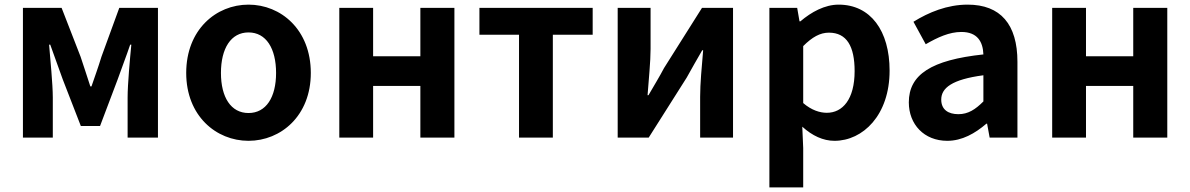

<svg xmlns="http://www.w3.org/2000/svg" viewBox="-20 -594 5138 829"><path d="M79 0H208V-173C208 -230 197 -339 192 -401H197C213 -355 235 -297 251 -251L329 -50H412L488 -251C504 -297 526 -353 542 -401H547C541 -339 531 -230 531 -173V0H662V-560H495L418 -349C404 -303 389 -262 375 -221H370C357 -262 343 -303 328 -349L246 -560H79Z M1053 14C1193 14 1322 -94 1322 -279C1322 -466 1193 -574 1053 -574C913 -574 784 -466 784 -279C784 -94 913 14 1053 14ZM1053 -106C977 -106 934 -174 934 -279C934 -385 977 -454 1053 -454C1129 -454 1172 -385 1172 -279C1172 -174 1129 -106 1053 -106Z M1445 0H1591V-223H1795V0H1942V-560H1795V-351H1591V-560H1445Z M2221 0H2367V-444H2539V-560H2050V-444H2221Z M2647 0H2781L2945 -259C2963 -292 2993 -344 3012 -377H3016C3010 -307 3003 -233 3003 -176V0H3145V-560H3011L2847 -300C2830 -267 2799 -216 2780 -183H2776C2781 -252 2789 -327 2789 -383V-560H2647Z M3302 215H3448V45L3444 -47C3487 -8 3534 14 3583 14C3706 14 3821 -97 3821 -289C3821 -461 3739 -574 3601 -574C3541 -574 3483 -542 3436 -502H3432L3422 -560H3302ZM3550 -107C3520 -107 3484 -118 3448 -149V-395C3487 -434 3521 -453 3559 -453C3636 -453 3670 -394 3670 -287C3670 -165 3618 -107 3550 -107Z M4070 14C4134 14 4190 -18 4239 -60H4242L4253 0H4373V-327C4373 -489 4300 -574 4158 -574C4070 -574 3990 -541 3924 -500L3977 -403C4029 -433 4079 -456 4131 -456C4200 -456 4224 -414 4226 -359C4001 -335 3904 -272 3904 -152C3904 -57 3970 14 4070 14ZM4118 -101C4075 -101 4044 -120 4044 -164C4044 -214 4090 -251 4226 -269V-156C4191 -121 4160 -101 4118 -101Z M4523 0H4669V-223H4873V0H5020V-560H4873V-351H4669V-560H4523Z"/></svg>

Font: Genne Gothic Bold
Style: Regular
Weight: 700
Designer: Ryoko NISHIZUKA (kana & ideographs); Paul D. Hunt (Latin, Greek & Cyrillic); Wenlong ZHANG (bopomofo); Sandoll Communica
Foundry: Adobe Systems Incorporated
Version: Version 1.004;PS 1.004;hotconv 16.6.51;makeotf.lib2.5.65220